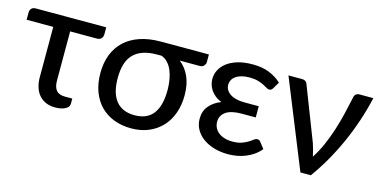

<svg xmlns="http://www.w3.org/2000/svg" viewBox="-58 -792 2132 1076"><g transform="rotate(15 1008.0 -254.5)"><path d="M454 -465Q454 -448 445 -438.8Q436 -429.5 419.5 -429.5H264.5V-144Q264.5 -107 280.2 -88Q296 -69 331 -69H373.5V-39Q373.5 -28.5 367 -20.5Q360.5 -12.5 349.5 -7Q338.5 -1.5 323.8 1.2Q309 4 293 4Q262 4 238.2 -6.5Q214.5 -17 198.5 -35.8Q182.5 -54.5 174.5 -80.8Q166.5 -107 166.5 -138.5V-429.5H12V-472.5Q12 -485 20.2 -494.5Q28.5 -504 45 -504H454Z M769.5 -430.5Q721.5 -430.5 687.2 -418.5Q653 -406.5 631.2 -383.2Q609.5 -360 599.5 -325.8Q589.5 -291.5 589.5 -246.5Q589.5 -159 626.2 -114Q663 -69 734 -69Q806.5 -69 841.8 -115.8Q877 -162.5 877 -252.5Q877 -284 872 -313Q867 -342 857 -365.8Q847 -389.5 831.2 -406.2Q815.5 -423 794.5 -430.5ZM1049 -506V-459.5Q1049 -450.5 1040.5 -440.5Q1032 -430.5 1017 -430.5H900Q936.5 -402.5 956.8 -357Q977 -311.5 977 -248.5Q977 -192.5 960.2 -145.5Q943.5 -98.5 912 -64.8Q880.5 -31 835.5 -12Q790.5 7 734.5 7Q679.5 7 634 -10.5Q588.5 -28 556.2 -60.8Q524 -93.5 506.2 -141Q488.5 -188.5 488.5 -248.5Q488.5 -308.5 507.2 -356.2Q526 -404 561.8 -437.2Q597.5 -470.5 650 -488.2Q702.5 -506 770 -506Z M1481 -72.5Q1463.5 -51 1441.5 -36Q1419.5 -21 1395.2 -11.5Q1371 -2 1345.8 2.2Q1320.5 6.5 1296 6.5Q1254.5 6.5 1217.5 -4Q1180.5 -14.5 1152.5 -34.2Q1124.5 -54 1108.2 -82.2Q1092 -110.5 1092 -146Q1092 -189.5 1117.5 -220Q1143 -250.5 1185.5 -266.5Q1163 -275.5 1147.5 -288.2Q1132 -301 1122 -316Q1112 -331 1107.5 -347.2Q1103 -363.5 1103 -379Q1103 -406 1115.5 -430.8Q1128 -455.5 1152.8 -474.5Q1177.5 -493.5 1214.8 -504.8Q1252 -516 1301.5 -516Q1358.5 -516 1399.5 -499Q1440.5 -482 1469 -455L1447 -417.5Q1441.5 -409 1436.8 -406.2Q1432 -403.5 1425 -403.5Q1418 -403.5 1408.8 -409.2Q1399.5 -415 1385.8 -422Q1372 -429 1351.8 -434.8Q1331.5 -440.5 1303 -440.5Q1276.5 -440.5 1256.8 -435Q1237 -429.5 1223.8 -420Q1210.5 -410.5 1204 -397.8Q1197.5 -385 1197.5 -370.5Q1197.5 -338.5 1227.5 -318.2Q1257.5 -298 1312 -298H1394V-233H1312Q1250.5 -233 1220.8 -211.5Q1191 -190 1191 -154.5Q1191 -136 1198.5 -120.2Q1206 -104.5 1220.2 -93Q1234.5 -81.5 1255 -75Q1275.5 -68.5 1301.5 -68.5Q1333.5 -68.5 1355 -76.2Q1376.5 -84 1391 -93Q1405.5 -102 1415.2 -109.8Q1425 -117.5 1434.5 -117.5Q1446.5 -117.5 1453 -108.5Z M2002.5 -508Q1987 -439 1964.2 -371Q1941.5 -303 1912.8 -238.5Q1884 -174 1849.5 -113.8Q1815 -53.5 1776 0H1715.5L1510 -508H1590Q1601.5 -508 1609.2 -502.5Q1617 -497 1619.5 -488.5L1740.5 -176.5Q1747 -157.5 1751.5 -139.5Q1756 -121.5 1760 -103.5Q1785.5 -142.5 1805.5 -188Q1825.5 -233.5 1841.2 -282Q1857 -330.5 1869 -380.5Q1881 -430.5 1891 -478.5Q1893.5 -495 1902 -501.5Q1910.5 -508 1920.5 -508Z"/></g></svg>

Font: Lato 2
Style: Regular
Weight: 500
Designer: Lukasz Dziedzic with Adam Twardoch and Botio Nikoltchev
Foundry: tyPoland Lukasz Dziedzic
Version: Version 2.015; 2015-08-06; http://www.latofonts.com/